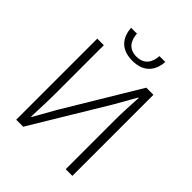

<svg xmlns="http://www.w3.org/2000/svg" viewBox="-252 -1076 1221 1221"><g transform="rotate(45 358.5 -465.0)"><path d="M106 0H169L473 -504L555 -648H559C555 -578 551 -509 551 -437V0H611V-729H547L244 -225L163 -81H159C161 -152 165 -226 165 -297V-729H106ZM363 -787C477 -787 512 -861 517 -930H464C461 -875 435 -824 363 -824C290 -824 265 -875 262 -930H209C214 -861 248 -787 363 -787Z"/></g></svg>

Font: GenYoGothic2 TW L
Style: Regular
Weight: 300
Version: Version 2.100;PS 2.1;hotconv 16.6.51;makeotf.lib2.5.65220 DE